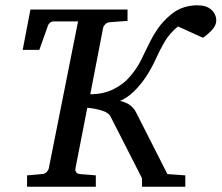

<svg xmlns="http://www.w3.org/2000/svg" viewBox="-20 -707 839 727"><path d="M798.8 -628.9Q798.8 -611.8 783.9 -595Q769 -578.1 748.5 -564L653.8 -606.9Q622.1 -580.6 603.5 -549.1Q585 -517.6 569.8 -483.6Q554.7 -449.7 532.7 -416Q510.7 -383.3 485.6 -359.4Q460.4 -335.4 434.6 -325.2Q460.9 -318.4 474.6 -307.1Q488.3 -295.9 495.6 -280.8L613.8 -47.9L681.6 -43V0H517.6V-32.2L399.4 -264.2Q391.6 -281.2 362.8 -289.3Q334 -297.4 310.5 -298.8L265.6 -68.8Q264.2 -62.5 268.1 -55.7Q272 -48.8 282.7 -47.9L342.8 -43V0H82.5V-43L139.6 -47.9Q150.4 -48.8 156.7 -55.7Q163.1 -62.5 164.6 -68.8L276.9 -632.8Q278.3 -639.6 274.9 -646.5Q271.5 -653.3 260.7 -653.8L199.7 -627.9V-670.9H462.9V-627.9L396.5 -623Q386.2 -622.6 379.2 -615.7Q372.1 -608.9 370.6 -602.1L321.8 -350.1Q370.6 -350.1 409.4 -369.1Q448.2 -388.2 473.6 -418.9Q497.1 -446.3 512.5 -476.3Q527.8 -506.3 542.2 -536.9Q556.6 -567.4 576.4 -596.9Q596.2 -626.5 628.4 -652.8Q650.4 -670.9 675.8 -679Q701.2 -687 726.6 -687Q761.7 -687 780.3 -670.2Q798.8 -653.3 798.8 -628.9ZM310.1 -626H185.1Q166 -626 160.2 -606L128.9 -518.1H65.9L95.2 -670.9H313Z"/></svg>

Font: Charis
Style: Italic
Weight: 400
Italic angle: -11°
Designer: Walt Agee, Miriam Martin, Annie Olsen, Victor Gaultney, Lorna Priest, Alan Ward, Bob Hallissy, Martin Hosken, Sharon Cor
Foundry: SIL Global
Version: Version 7.000